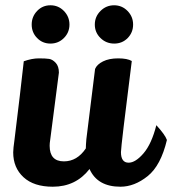

<svg xmlns="http://www.w3.org/2000/svg" viewBox="-20 -702 652 727"><path d="M100 -609Q100 -639 120.5 -660.5Q141 -682 171 -682Q201 -682 222 -660.5Q243 -639 243 -609Q243 -579 222 -558Q201 -537 171 -537Q141 -537 120.5 -558Q100 -579 100 -609ZM360.5 -660.5Q382 -682 412 -682Q442 -682 463 -660.5Q484 -639 484 -609Q484 -579 463.5 -558Q443 -537 412.5 -537Q382 -537 360.5 -558Q339 -579 339 -609Q339 -639 360.5 -660.5ZM479 -471Q438 -147 438 -126Q438 -86 467 -86Q493 -86 523.5 -121.5Q554 -157 572 -228Q605 -192 612 -172Q589 -75 539 -35Q489 5 436 5Q349 5 319 -62Q267 5 180 5Q108 5 69 -31Q30 -67 30 -125Q30 -139 35 -174Q58 -360 70 -470Q101 -481 127 -481Q153 -481 166 -479Q179 -477 191 -464Q203 -451 203 -427L170 -172Q168 -160 168 -150Q168 -91 222 -91Q272 -91 305 -140Q305 -151 307 -175L340 -441Q347 -458 370 -469.5Q393 -481 427.5 -481Q462 -481 479 -471Z"/></svg>

Font: Lily Script One
Style: Regular
Weight: 400
Designer: Julia Petretta
Foundry: Julia Petretta
Version: Version 1.002;PS 001.001;hotconv 1.0.70;makeotf.lib2.5.58329